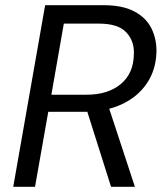

<svg xmlns="http://www.w3.org/2000/svg" viewBox="-20 -720 635 740"><path d="M31 0 154 -700H379Q453 -700 498.5 -675.5Q544 -651 564 -610Q584 -569 583 -519Q581 -450 545.5 -398Q510 -346 448 -317.5Q386 -289 304 -289H166L115 0ZM408 0 309 -313H397L500 0ZM178 -355H314Q396 -355 445.5 -396Q495 -437 496 -512Q498 -562 466.5 -595.5Q435 -629 361 -629H226Z"/></svg>

Font: DM Sans 17pt
Style: Italic
Weight: 400
Italic angle: -10°
Version: Version 4.004;gftools[0.9.30]